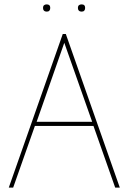

<svg xmlns="http://www.w3.org/2000/svg" viewBox="-20 -855 584 875"><path d="M193 -835Q185 -835 180.5 -831Q176 -827 176 -819Q176 -811 180.5 -806.5Q185 -802 193 -802Q201 -802 205 -806.5Q209 -811 209 -819Q209 -827 205 -831Q201 -835 193 -835ZM352 -835Q344 -835 339.5 -831Q335 -827 335 -819Q335 -811 339.5 -806.5Q344 -802 352 -802Q360 -802 364 -806.5Q368 -811 368 -819Q368 -827 364 -831Q360 -835 352 -835ZM526 0 280 -700H266L20 0H40L139 -281H406L505 0ZM147 -300 273 -660 400 -300Z"/></svg>

Font: Advent Pro Thin
Style: Regular
Weight: 250
Version: Version 3.000